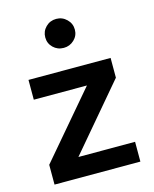

<svg xmlns="http://www.w3.org/2000/svg" viewBox="-112 -815 712 890"><g transform="rotate(-15 244.0 -370.0)"><path d="M450 0H38V-95L302 -405H47V-500H441V-405L178 -95H450ZM244 -601Q214 -601 193.5 -621Q173 -641 173 -670Q173 -699 193.5 -719.5Q214 -740 244 -740Q273 -740 294 -719.5Q315 -699 315 -670Q315 -641 294 -621Q273 -601 244 -601Z"/></g></svg>

Font: Wix Madefor Text SemiBold
Style: Regular
Weight: 600
Designer: Dalton Maag Ltd
Foundry: Dalton Maag Ltd
Version: Version 3.100